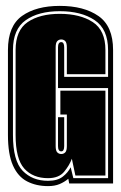

<svg xmlns="http://www.w3.org/2000/svg" viewBox="-20 -623 410 652"><path d="M143 9Q103 9 72 -7Q41 -23 24 -61Q7 -99 7 -165V-453Q7 -535 55 -569Q103 -603 183 -603Q265 -603 314.5 -568.5Q364 -534 364 -453V0H215L212 -16Q199 -5 182.5 2Q166 9 143 9ZM143 -9Q175 -9 193 -23Q211 -37 220 -55L229 -18H347V-324H177V-462Q177 -480 188 -480Q198 -480 198 -462V-362H347V-453Q347 -524 301.5 -554.5Q256 -585 183 -585Q111 -585 67.5 -554.5Q24 -524 24 -453V-165Q24 -77 57 -43Q90 -9 143 -9ZM143 -18Q92 -18 62.5 -50.5Q33 -83 33 -165V-453Q33 -520 74 -548Q115 -576 183 -576Q252 -576 295 -548Q338 -520 338 -453V-371H207V-462Q207 -478 201.5 -483.5Q196 -489 188 -489Q180 -489 174.5 -483.5Q169 -478 169 -462V-127Q169 -111 174.5 -105.5Q180 -100 188 -100Q196 -100 201.5 -105.5Q207 -111 207 -127V-234H185V-315H338V-27H236L224 -84Q216 -62 198 -40Q180 -18 143 -18ZM188 -109Q177 -109 177 -127V-225H198V-127Q198 -109 188 -109Z"/></svg>

Font: Alumni Sans Collegiate One
Style: Regular
Weight: 400
Designer: Robert E. Leuschke
Foundry: Robert E. Leuschke
Version: Version 1.100